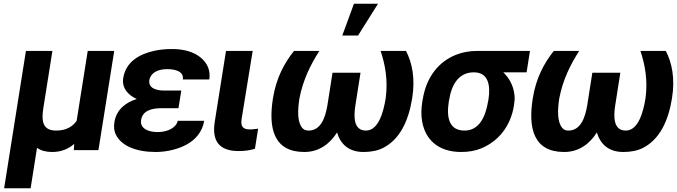

<svg xmlns="http://www.w3.org/2000/svg" viewBox="-20 -799 3604 1022"><path d="M2 203H143L177 -12C198 3 225 10 258 10C307 10 345 -7 375 -33L373 0H504L588 -528H447L388 -156C365 -123 330 -104 279 -104C208 -104 199 -152 211 -226L259 -528H118Z M589 -149C585 -124 587 -101 597 -82C627 -21 707 10 809 10C870 10 931 -6 974 -30C1018 -54 1057 -95 1067 -156H926C925 -148 921 -141 916 -134C896 -109 860 -96 818 -96C771 -96 724 -114 731 -160C739 -210 786 -223 839 -223H930L945 -317H854C807 -317 769 -332 775 -373C776 -380 779 -387 783 -394C799 -420 832 -431 871 -431C914 -431 960 -418 953 -376H1094C1098 -401 1095 -424 1086 -444C1059 -503 991 -538 896 -538C861 -538 829 -535 799 -528C723 -511 650 -471 636 -384C627 -327 666 -291 708 -272C650 -254 600 -217 589 -149Z M1123 -150C1107 -47 1148 5 1250 5C1284 5 1311 1 1337 -7L1354 -114L1336 -112C1329 -111 1321 -110 1312 -110C1273 -110 1260 -125 1266 -165L1325 -528H1183Z M1433 -276C1407 -115 1438 10 1600 10C1680 10 1737 -35 1774 -94C1792 -34 1834 10 1915 10C1955 10 1991 3 2020 -12C2107 -57 2154 -152 2174 -276C2191 -381 2174 -465 2141 -528H2006C2030 -455 2046 -374 2033 -276C2022 -207 1996 -104 1928 -104C1864 -104 1861 -172 1872 -240L1899 -412H1750L1723 -240C1712 -172 1687 -104 1623 -104C1608 -104 1597 -108 1589 -118C1562 -150 1564 -211 1574 -276C1593 -374 1633 -455 1680 -528H1545C1493 -463 1450 -383 1433 -276ZM1802 -610H1886L1992 -779H1864Z M2228 -259C2222 -220 2221 -185 2227 -152C2244 -58 2310 10 2435 10C2474 10 2509 4 2541 -9C2629 -45 2698 -123 2716 -239L2717 -249C2720 -266 2720 -282 2718 -297C2712 -346 2689 -385 2659 -414H2783L2801 -528H2520C2480 -528 2442 -521 2409 -508C2316 -472 2249 -390 2230 -269ZM2369 -259 2371 -269C2384 -349 2422 -414 2502 -414C2579 -414 2592 -346 2580 -269L2578 -259C2565 -180 2532 -104 2453 -104C2369 -104 2356 -175 2369 -259Z M2816 -276C2790 -115 2821 10 2983 10C3063 10 3120 -35 3157 -94C3175 -34 3217 10 3298 10C3338 10 3374 3 3403 -12C3490 -57 3537 -152 3557 -276C3574 -381 3557 -465 3524 -528H3389C3413 -455 3429 -374 3416 -276C3405 -207 3379 -104 3311 -104C3247 -104 3244 -172 3255 -240L3282 -412H3133L3106 -240C3095 -172 3070 -104 3006 -104C2991 -104 2981 -108 2973 -118C2946 -150 2947 -211 2957 -276C2976 -374 3016 -455 3063 -528H2928C2876 -463 2833 -383 2816 -276Z"/></svg>

Font: Asimov Pro
Style: BdObl
Weight: 700
Designer: Google
Version: Version 2.000980; 2014